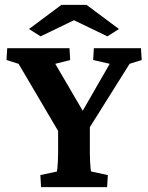

<svg xmlns="http://www.w3.org/2000/svg" viewBox="-20 -772 611 792"><path d="M514.6 -508.8 307.6 -178.7 350.6 -276.4V-178.7Q350.6 -161.1 350.6 -142.1Q350.6 -123 351.6 -106.4Q352.5 -89.8 353.5 -78.6Q354.5 -67.4 356.4 -64.5L424.8 -49.8L421.9 0H149.4L146.5 -49.8L214.8 -64.5Q215.8 -67.4 216.8 -78.6Q217.8 -89.8 218.8 -106.4Q219.7 -123 219.7 -142.1Q219.7 -161.1 219.7 -178.7V-276.4L251 -178.7L56.6 -508.8L6.8 -524.4L9.8 -573.2H266.6L269.5 -524.4L208 -508.8L333 -294.9H309.6L432.6 -508.8L364.3 -524.4L367.2 -573.2H561.5L564.5 -524.4ZM470.7 -652.3 422.9 -622.1 252.9 -704.1H317.4L147.5 -622.1L99.6 -652.3L233.4 -752H336.9Z"/></svg>

Font: Crimson Pro
Style: Bold
Weight: 700
Designer: Jacques Le Bailly
Foundry: Baron von Fonthausen
Version: Version 1.003